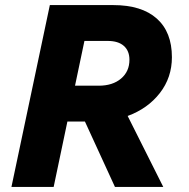

<svg xmlns="http://www.w3.org/2000/svg" viewBox="-20 -735 743 755"><path d="M25 0 176 -715H425Q537 -715 596.5 -662Q656 -609 656 -510Q656 -430 608.5 -369Q561 -308 482 -279L622 0H432L314 -257H245L191 0ZM404 -574H312L275 -398H368Q423 -398 456 -426Q489 -454 489 -500Q489 -535 467 -554.5Q445 -574 404 -574Z"/></svg>

Font: Wix Madefor Text ExtraBold
Style: Italic
Weight: 800
Italic angle: -12°
Designer: Dalton Maag Ltd
Foundry: Dalton Maag Ltd
Version: Version 3.100